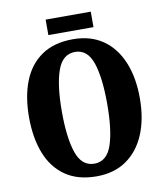

<svg xmlns="http://www.w3.org/2000/svg" viewBox="-93 -928 870 1014"><g transform="rotate(-10 342.0 -421.0)"><path d="M343 10Q243 10 176.5 -36Q110 -82 77.5 -165Q45 -248 45 -359Q45 -470 77.5 -552Q110 -634 176.5 -679.5Q243 -725 344 -725Q439 -725 504.5 -679.5Q570 -634 604.5 -551.5Q639 -469 639 -358Q639 -247 604.5 -164.5Q570 -82 504 -36Q438 10 343 10ZM343 -58Q410 -58 437 -137Q464 -216 464 -358Q464 -500 437 -578.5Q410 -657 344 -657Q277 -657 249 -578.5Q221 -500 221 -358Q221 -216 248.5 -137Q276 -58 343 -58ZM221 -769V-852H463V-769Z"/></g></svg>

Font: Noto Serif Tamil ExtraCondensed Black
Style: Italic
Weight: 900
Width: 2
Italic angle: -12°
Designer: Indian Type Foundry, Tom Grace, and the Monotype Design Team
Foundry: Monotype Imaging Inc.
Version: Version 2.003; ttfautohint (v1.8.4.7-5d5b)